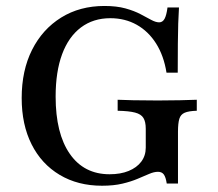

<svg xmlns="http://www.w3.org/2000/svg" viewBox="-20 -602 719 634"><path d="M316.9 11.3Q237.1 11.3 177 -24.6Q116.9 -60.5 84.3 -125.4Q51.6 -190.3 51.6 -278.2Q51.6 -369.4 85.9 -437.5Q120.2 -505.6 181.9 -544Q243.5 -582.3 325 -582.3Q365.3 -582.3 394.4 -574.2Q423.4 -566.1 444 -555.2Q464.5 -544.4 479.4 -536.3Q494.4 -528.2 505.6 -528.2Q516.9 -528.2 523.4 -539.9Q529.8 -551.6 533.1 -577.4H571Q569.4 -552.4 568.5 -524.2Q567.7 -496 567.3 -457.7Q566.9 -419.4 566.9 -362.1H529.8Q521 -417.7 495.6 -458.1Q470.2 -498.4 431.5 -520.2Q392.7 -541.9 344.4 -541.9Q287.9 -541.9 247.2 -511.3Q206.5 -480.6 185.1 -423Q163.7 -365.3 163.7 -283.1Q163.7 -161.3 210.5 -94Q257.3 -26.6 341.9 -26.6Q378.2 -26.6 404.8 -37.5Q431.5 -48.4 446.4 -68.1Q461.3 -87.9 461.3 -114.5V-176.6Q461.3 -200 453.6 -212.5Q446 -225 426.2 -230.2Q406.5 -235.5 368.5 -236.3V-272.6Q385.5 -271.8 419.4 -271Q453.2 -270.2 500.8 -270.2Q543.5 -270.2 575 -271Q606.5 -271.8 629.8 -272.6V-236.3Q603.2 -235.5 589.9 -229.8Q576.6 -224.2 572.2 -209.7Q567.7 -195.2 567.7 -166.9V4H530.6Q527.4 -16.9 521 -25.8Q514.5 -34.7 501.6 -34.7Q488.7 -34.7 472.6 -27.8Q456.5 -21 434.7 -11.7Q412.9 -2.4 384.3 4.4Q355.6 11.3 316.9 11.3Z"/></svg>

Font: Playfair 9pt SemiBold
Style: Regular
Weight: 600
Designer: Claus Eggers Sørensen
Foundry: Claus Eggers Sørensen
Version: Version 2.001;gftools[0.9.30]